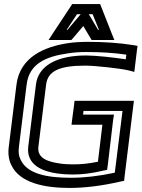

<svg xmlns="http://www.w3.org/2000/svg" viewBox="-20 -890 697 945"><path d="M645 -568 654 -643 657 -664 636 -668C567 -679 491 -684 410 -684C376 -684 342 -682 311 -677C202 -660 78 -611 61 -473L23 -166C19 -134 23 -102 36 -77C77 10 198 35 322 35C396 35 480 25 571 4L591 0L593 -20L636 -369L639 -394H614H372H347L344 -369L335 -301L332 -276H357H484L462 -94C419 -85 380 -81 342 -81C318 -81 296 -82 276 -85C213 -94 162 -112 169 -168L207 -474C215 -538 268 -567 398 -567C450 -567 572 -553 611 -544L641 -536L645 -568ZM599 -598C543 -607 449 -617 404 -617C261 -617 168 -567 157 -474L119 -168C108 -75 196 -45 263 -36C285 -33 310 -31 336 -31C383 -31 434 -37 487 -50L507 -54L510 -74L537 -301L541 -326H516H389L391 -344H583L545 -40C466 -23 394 -15 328 -15C209 -15 114 -35 82 -103C72 -122 70 -141 73 -166L111 -473C123 -578 209 -612 312 -627C342 -632 372 -634 404 -634C475 -634 541 -630 602 -621L599 -598ZM261 -693H319H331L340 -703L390 -762L425 -703L431 -693H444H502H543L528 -730L478 -857L473 -870H457H350H335L327 -857L243 -730L219 -693H261ZM417 -820H436L467 -743H463L417 -820ZM308 -743 359 -820H377L312 -743H308Z"/></svg>

Font: Gamestation Display Outline
Style: Italic
Weight: 400
Designer: Jonas Hecksher
Foundry: Jonas Hecksher, Playtypeª, e-types AS
Version: Version 1.003